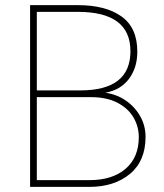

<svg xmlns="http://www.w3.org/2000/svg" viewBox="-20 -731 643 751"><path d="M329.6 0H97.7V-710.9H284.7Q392.6 -710.9 454.8 -667Q517.1 -623 517.1 -528.8Q517.1 -466.8 484.9 -423.1Q452.6 -379.4 392.1 -368.2Q436.5 -362.3 472.2 -337.6Q507.8 -313 528.6 -276.1Q549.3 -239.3 549.3 -195.8Q549.3 -101.1 488 -50.5Q426.8 0 329.6 0ZM284.7 -684.6H124V-377.4H294.4Q490.2 -377.4 490.2 -530.8Q490.2 -684.6 284.7 -684.6ZM522.9 -194.8Q522.9 -235.8 502.2 -271.5Q481.4 -307.1 439.5 -329.1Q397.5 -351.1 334.5 -351.1H124V-26.4H329.6Q419.4 -26.4 471.2 -70.8Q522.9 -115.2 522.9 -194.8Z"/></svg>

Font: Vazirmatn UI FD Thin
Style: Regular
Weight: 100
Designer: Saber Rastikerdar
Foundry: Saber Rastikerdar
Version: Version 33.003